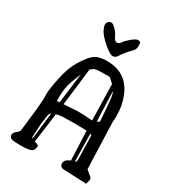

<svg xmlns="http://www.w3.org/2000/svg" viewBox="-206 -986 992 1098"><g transform="rotate(30 289.5 -436.5)"><path d="M303.5 -708.5C316.3 -708.5 326.9 -716.1 335.2 -731.2C343.5 -746.3 362.8 -769.4 393.1 -800.3L393.6 -800.8C400.4 -809.9 403.8 -820.5 403.8 -832.5C403.8 -844.6 402.7 -852.4 400.4 -856C398.1 -859.5 392.7 -861.3 384 -861.3C375.4 -861.3 362.2 -853.9 344.5 -839.1C326.7 -824.3 314.9 -812 308.8 -802.2C302.8 -792.5 295.1 -787.6 285.6 -787.6C276.2 -787.6 267.8 -795.6 260.5 -811.5C253.2 -827.5 243.3 -841.5 231 -853.5C218.6 -865.6 209.1 -871.6 202.4 -871.6C195.7 -871.6 189.5 -868.9 183.8 -863.5C178.1 -858.2 175.3 -851.5 175.3 -843.5C175.3 -835.5 179.1 -823.6 186.8 -807.9C194.4 -792.1 212.6 -771.6 241.2 -746.3C269.9 -721.1 290.6 -708.5 303.5 -708.5ZM27.3 -29.8V-28.3C28.3 -17.3 34.6 -10.3 46.1 -7.3C57.7 -4.4 75.8 -2.9 100.3 -2.9C124.9 -2.9 144.3 -4.3 158.4 -7.1C172.6 -9.8 182.1 -16.9 187 -28.3L191.4 -45.9L190.9 -46.9L188 -53.2L172.9 -60.5C166.7 -61.5 163.2 -62.2 162.6 -62.5C171.7 -127.6 180.5 -192.9 189 -258.3C190.3 -258.6 196.7 -260.1 208.3 -262.7C219.8 -265.3 248.5 -266.6 294.2 -266.6C339.9 -266.6 371.3 -266.1 388.2 -265.1C390.5 -201 393.1 -136.7 396 -72.3C385.9 -69 377.3 -64 370.1 -57.4C363 -50.7 359.4 -42.5 359.4 -32.7V-30.3C360.4 -18.6 367.4 -11.1 380.4 -7.8L537.6 -1L545.9 -34.2L540 -45.9L502.9 -76.7L492.2 -386.2C493.5 -393.7 494.1 -403.9 494.1 -416.7C494.1 -429.6 493.7 -443.7 492.7 -459C491.7 -474.3 488.3 -493 482.4 -515.1C456.1 -610.5 399.3 -661.5 312 -668C299 -668.6 288.2 -668.9 279.8 -668.9C271.3 -668.9 258.9 -667.1 242.4 -663.3C226 -659.6 211 -651.2 197.5 -638.2C184 -625.2 167.3 -602.8 147.5 -571C127.6 -539.3 112.1 -497.1 100.8 -444.3C89.6 -391.6 84 -354.5 84 -333L85 -308.1C84.3 -289.9 82.7 -265.8 80.1 -235.8L62.5 -80.6C62.5 -74.7 56.6 -67.1 44.9 -57.9C33.2 -48.6 27.3 -39.2 27.3 -29.8ZM155.8 -355C155.8 -396.3 162 -433.4 174.6 -466.3C187.1 -499.2 195.3 -519.9 199.2 -528.3C190.4 -461.9 181.8 -395.3 173.3 -328.6L155.8 -327.6ZM142.6 -167.5C147.8 -210.8 151.7 -234.7 154.3 -239.3C156.9 -243.8 160 -247.1 163.6 -249C156.4 -189.8 149.6 -130.5 143.1 -71.3C139.8 -74.2 138 -77.6 137.7 -81.5ZM227.5 -575.2 245.1 -589.8H245.6C253.1 -594.4 272.5 -597 303.7 -597.7H349.1L380.9 -568.8C382.2 -489.7 384 -410.5 386.2 -331.1C377.8 -331.4 365.6 -332.3 349.9 -333.7C334.1 -335.2 312.8 -335.9 286.1 -335.9L198.2 -330.1C208.7 -411.5 218.4 -493.2 227.5 -575.2ZM428.7 -106.4C428.7 -94.7 427.9 -86.9 426.3 -83C425 -81.7 422.5 -80.2 418.9 -78.6C418 -139.2 416.7 -199.9 415 -260.7C420.2 -258.8 423.5 -257.2 424.8 -255.9ZM412.6 -338.4C410.6 -404.1 408.2 -470.1 405.3 -536.1C405.6 -535.8 407.5 -531.7 410.9 -523.7C414.3 -515.7 418 -487 421.9 -437.5L428.7 -348.1Z"/></g></svg>

Font: Drukaatie burti
Style: Regular
Weight: 400
Version: Version 0.14.4